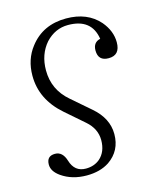

<svg xmlns="http://www.w3.org/2000/svg" viewBox="-107 -585 724 862"><g transform="rotate(-15 255.0 -154.5)"><path d="M406.2 -379.4Q391.1 -476.6 282.2 -476.6Q222.2 -476.6 178.2 -429.7Q134.3 -379.4 134.3 -305.2Q134.3 -214.8 204.1 -155.3L291 -80.1Q356.9 -23.4 356.9 49.8Q356.9 127.4 294.9 169.9Q252.4 197.8 189.9 197.8Q122.1 197.8 73.2 163.6Q37.1 138.2 37.1 106.9Q37.1 66.9 76.2 66.9Q111.3 66.9 125 111.8Q141.6 167 193.8 167Q232.4 167 258.8 145Q293 115.2 293 61Q293 7.8 248 -31.2L162.1 -106Q69.3 -187 69.3 -297.4Q69.3 -373.5 112.3 -428.2Q173.3 -507.3 281.2 -507.3Q379.9 -507.3 435.1 -444.3Q474.1 -397.9 474.1 -345.2Q474.1 -285.2 420.9 -285.2Q372.1 -285.2 372.1 -334Q372.1 -371.6 406.2 -379.4Z"/></g></svg>

Font: I.Ming
Style: Regular
Weight: 400
Designer: Ichiten Fonts Project
Version: Version 5.10 Mar 24, 2018